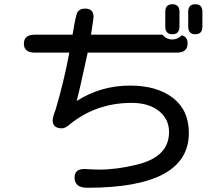

<svg xmlns="http://www.w3.org/2000/svg" viewBox="-20 -804 1040 899"><path d="M329.1 27.3Q329.1 -13.7 377 -12.7L415 -10.7L443.4 -9.8Q526.4 -9.8 621.1 -33.2Q771.5 -69.3 771.5 -185.5Q771.5 -247.1 723.6 -284.7Q675.8 -322.3 596.7 -322.3Q430.7 -322.3 306.6 -221.7Q285.2 -203.1 270.5 -203.1Q226.6 -203.1 226.6 -241.2Q226.6 -254.9 240.2 -290Q279.3 -421.9 304.7 -557.6H143.6Q91.8 -557.6 91.8 -599.6Q91.8 -641.6 143.6 -641.6H319.3L320.3 -644.5Q335 -734.4 341.8 -745.1Q351.6 -763.7 377.9 -763.7Q418 -763.7 418 -725.6L416 -707L411.1 -673.8L406.2 -641.6H740.2Q759.8 -619.1 787.1 -619.1Q811.5 -619.1 831.1 -638.7Q858.4 -631.8 858.4 -600.6Q858.4 -557.6 807.6 -557.6H390.6Q350.6 -373 338.9 -331.1Q452.1 -403.3 588.9 -403.3Q714.8 -403.3 789.6 -345.7Q864.3 -288.1 864.3 -181.6Q864.3 75.2 388.7 75.2Q329.1 75.2 329.1 27.3ZM753.9 -749Q753.9 -784.2 787.1 -784.2Q820.3 -784.2 820.3 -749V-679.7Q820.3 -643.6 787.1 -643.6Q753.9 -643.6 753.9 -679.7ZM861.3 -749Q861.3 -784.2 894.5 -784.2Q927.7 -784.2 927.7 -749V-679.7Q927.7 -643.6 894.5 -643.6Q861.3 -643.6 861.3 -679.7Z"/></svg>

Font: jf-openhuninn-2.0
Style: Regular
Weight: 400
Designer: [Kosugi Maru]
Designed by MOTOYA      

[Varela Round]
Joe Prince (Latin component); Avraham Cornfeld (Hebrew component)
Foundry: justfont CO.,LTD.
Version: 2.0